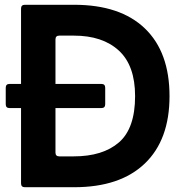

<svg xmlns="http://www.w3.org/2000/svg" viewBox="-20 -783 768 803"><path d="M290 -763Q483 -763 586 -664Q689 -565 689 -381Q689 -198 585.5 -99Q482 0 290 0H84Q68 0 68 -16V-331H20Q4 -331 4 -347V-416Q4 -432 20 -432H68V-747Q68 -763 84 -763ZM288 -129Q410 -129 477.5 -187.5Q545 -246 545 -381Q545 -509 477 -571.5Q409 -634 289 -634H228Q212 -634 212 -618V-432H404Q420 -432 420 -416V-347Q420 -331 404 -331H212V-145Q212 -129 228 -129Z"/></svg>

Font: Open Sauce Two
Style: Bold
Weight: 700
Designer: Alfredo Marco Pradil
Foundry: Creative Sauce Fz LLC
Version: Version 1.477